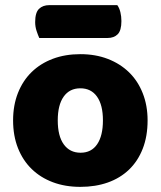

<svg xmlns="http://www.w3.org/2000/svg" viewBox="-20 -712 626 748"><path d="M133 -564Q128 -575 122.5 -591.5Q117 -608 117 -626Q117 -663 132 -677.5Q147 -692 172 -692H437Q445 -681 449 -664.5Q453 -648 453 -630Q453 -593 438.5 -578.5Q424 -564 399 -564ZM555 -243Q555 -181 536 -132.5Q517 -84 482.5 -51Q448 -18 400 -1Q352 16 293 16Q234 16 186 -2Q138 -20 103.5 -53.5Q69 -87 50 -135Q31 -183 31 -243Q31 -302 50 -350Q69 -398 103.5 -431.5Q138 -465 186 -483Q234 -501 293 -501Q352 -501 400 -482.5Q448 -464 482.5 -430.5Q517 -397 536 -349Q555 -301 555 -243ZM205 -243Q205 -182 228.5 -149.5Q252 -117 294 -117Q336 -117 358.5 -150Q381 -183 381 -243Q381 -303 358 -335.5Q335 -368 293 -368Q251 -368 228 -335.5Q205 -303 205 -243Z"/></svg>

Font: Baloo Bhaina
Style: Regular
Weight: 400
Designer: Manish Minz, Shuchita Grover and Ek Type
Foundry: Ek Type
Version: Version 1.443;PS 1.000;hotconv 16.6.51;makeotf.lib2.5.65220;